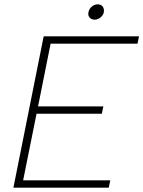

<svg xmlns="http://www.w3.org/2000/svg" viewBox="-20 -868 663 888"><path d="M616 -666H214L156 -376H458L451 -342H149L87 -34H490L483 0H42L182 -700H623ZM418 -777Q403 -777 394.5 -787Q386 -797 389 -811Q392 -827 404.5 -837.5Q417 -848 432 -848Q447 -848 455 -837.5Q463 -827 460 -811Q457 -797 444.5 -787Q432 -777 418 -777Z"/></svg>

Font: Albert Sans ExtraLight
Style: Italic
Weight: 250
Italic angle: -11.25°
Designer: Andreas Rasmussen
Foundry: a.Foundry
Version: Version 1.025